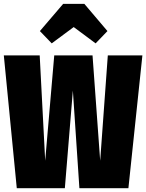

<svg xmlns="http://www.w3.org/2000/svg" viewBox="-20 -986 766 1006"><path d="M251 -758.8 189 -823.2 311 -965.8H421.9L543 -823.2L481 -758.8L366.2 -844.2ZM726.1 -695.8 652.8 0H396L361.8 -511.2L319.8 0H67.9L0 -695.8H188L216.8 -144L264.2 -695.8H464.8L504.9 -144L544.9 -695.8Z"/></svg>

Font: Fira Sans Compressed Heavy
Style: Regular
Weight: 900
Width: 1
Designer: Carrois Corporate & Edenspiekermann AG
Foundry: Carrois Corporate GbR & Edenspiekermann AG
Version: Version 4.203;PS 004.203;hotconv 1.0.88;makeotf.lib2.5.64775